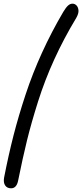

<svg xmlns="http://www.w3.org/2000/svg" viewBox="-20 -850 444 1038"><path d="M40 168Q18.6 168 8.1 152.8Q-2.4 137.7 2 110.8Q25.9 -11.7 53.2 -118.2Q80.6 -224.6 118.4 -339.1Q156.2 -453.6 207.5 -565.9Q258.8 -678.2 321.8 -785.2Q336.4 -809.6 347.7 -819.8Q358.9 -830.1 372.1 -830.1Q384.3 -830.1 393.6 -820.6Q402.8 -811 404.3 -793.9Q405.8 -776.9 392.1 -752.9Q325.2 -642.1 273.7 -529.3Q222.2 -416.5 185.8 -301.3Q149.4 -186 126.2 -91.8Q103 2.4 78.1 126Q69.8 168 40 168Z"/></svg>

Font: Shantell Sans Irregular Bouncy
Style: Regular
Weight: 300
Designer: Stephen Nixon, Anya Danilova, Shantell Martin
Foundry: Arrow Type
Version: Version 1.006;[9816181b4]